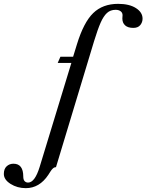

<svg xmlns="http://www.w3.org/2000/svg" viewBox="-216 -731 761 998"><path d="M525 -634Q525 -615 513 -600.5Q501 -586 477 -586Q449 -586 434.5 -599Q420 -612 420 -635L421 -652Q421 -665 411 -672.5Q401 -680 385 -680Q358 -680 340 -663.5Q322 -647 307 -613Q292 -579 273 -517L75 138Q66 138 59 144.5Q52 151 45.5 161.5Q39 172 35 178Q-11 247 -82 247Q-126 247 -161 225Q-196 203 -196 173Q-196 147 -181.5 133.5Q-167 120 -146 120Q-95 120 -95 187Q-95 203 -88 210.5Q-81 218 -70 218Q-35 218 -10 137L155 -404H84L98 -436H164L184 -501Q219 -615 268.5 -663Q318 -711 398 -711Q456 -711 490.5 -689Q525 -667 525 -634Z"/></svg>

Font: Ibarra Real Nova
Style: Italic
Weight: 400
Italic angle: -22°
Designer: Jose Maria Ribagorda & Octavio Pardo
Foundry: Octavio Pardo
Version: Version 1.014